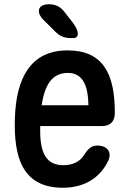

<svg xmlns="http://www.w3.org/2000/svg" viewBox="-20 -835 601 903"><path d="M210 -815C159 -815 147 -779 185 -741L239 -687C261 -665 283 -656 313 -656H325C354 -656 353 -689 322 -729L283 -779C264 -804 241 -815 210 -815ZM50 -279C44 -92 87 48 276 48C375 48 450 3 489 -79C507 -118 486 -146 448 -150C413 -154 396 -138 376 -107C356 -75 323 -58 278 -58C181 -58 167 -143 169 -242H459C497 -242 520 -263 520 -302C521 -487 465 -598 298 -598C122 -598 56 -465 50 -279ZM176 -340C191 -441 228 -492 299 -492C372 -492 394 -429 396 -340Z"/></svg>

Font: 寒蝉团圆体 Round
Style: Regular
Weight: 500
Designer: 寒蝉字型
Version: Version 2.700;Glyphs 3.1.1 (3135)